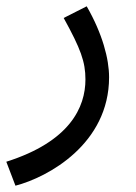

<svg xmlns="http://www.w3.org/2000/svg" viewBox="-45 -359 432 609"><path d="M4 230C108 203 301 97 301 -114C301 -172 280 -252 230 -339L157 -302C211 -204 226 -163 226 -107C226 -19 177 90 -25 154Z"/></svg>

Font: Noto Sans Arabic UI
Style: Regular
Weight: 400
Designer: Monotype Design Team, Nadine Chahine and Nizar Qandah
Foundry: Monotype Imaging Inc.
Version: Version 2.010